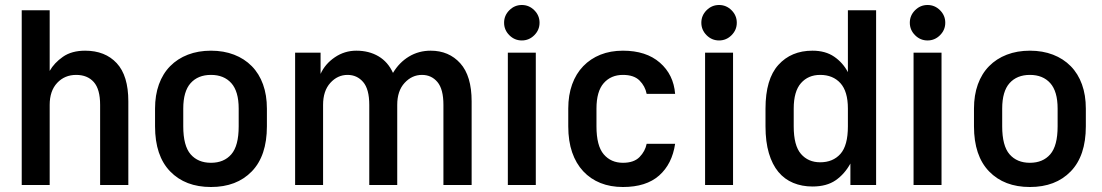

<svg xmlns="http://www.w3.org/2000/svg" viewBox="-20 -741 4415 769"><path d="M67 -700H179V-457Q197 -489 232 -513.5Q267 -538 321 -538Q401 -538 447.5 -488Q494 -438 494 -335V0H381V-321Q381 -384 355.5 -412.5Q330 -441 285 -441Q239 -441 209 -409Q179 -377 179 -321V0H67Z M825 8Q722 8 661.5 -54.5Q601 -117 601 -235V-306Q601 -360 616.5 -403Q632 -446 661.5 -476Q691 -506 732.5 -522Q774 -538 825 -538Q876 -538 917.5 -522Q959 -506 988.5 -476Q1018 -446 1033.5 -403Q1049 -360 1049 -306V-235Q1049 -117 988.5 -54.5Q928 8 825 8ZM825 -89Q877 -89 906.5 -123Q936 -157 936 -235V-306Q936 -375 906.5 -408Q877 -441 825 -441Q773 -441 743.5 -408Q714 -375 714 -306V-235Q714 -157 743.5 -123Q773 -89 825 -89Z M1162 -530H1264V-445Q1282 -485 1321 -511.5Q1360 -538 1407 -538Q1458 -538 1496 -515.5Q1534 -493 1554 -449Q1579 -491 1618 -514.5Q1657 -538 1705 -538Q1778 -538 1823.5 -487.5Q1869 -437 1869 -335V0H1756V-321Q1756 -384 1732 -412.5Q1708 -441 1670 -441Q1630 -441 1600.5 -409Q1571 -377 1571 -321V0H1459V-321Q1459 -384 1434.5 -412.5Q1410 -441 1372 -441Q1332 -441 1303 -409Q1274 -377 1274 -321V0H1162Z M2014 -530H2126V0H2014ZM2070 -579Q2041 -579 2020 -600Q1999 -621 1999 -650Q1999 -679 2020 -700Q2041 -721 2070 -721Q2099 -721 2120 -700Q2141 -679 2141 -650Q2141 -621 2120 -600Q2099 -579 2070 -579Z M2475 8Q2425 8 2385 -8Q2345 -24 2316 -55Q2287 -86 2271.5 -131Q2256 -176 2256 -235V-306Q2256 -360 2271.5 -403Q2287 -446 2316 -476Q2345 -506 2385 -522Q2425 -538 2475 -538Q2568 -538 2623 -490Q2678 -442 2684 -365H2570Q2564 -396 2541.5 -418.5Q2519 -441 2475 -441Q2427 -441 2398 -408Q2369 -375 2369 -306V-235Q2369 -157 2398 -123Q2427 -89 2475 -89Q2519 -89 2541.5 -112Q2564 -135 2570 -165H2684Q2672 -84 2620 -38Q2568 8 2475 8Z M2804 -530H2916V0H2804ZM2860 -579Q2831 -579 2810 -600Q2789 -621 2789 -650Q2789 -679 2810 -700Q2831 -721 2860 -721Q2889 -721 2910 -700Q2931 -679 2931 -650Q2931 -621 2910 -600Q2889 -579 2860 -579Z M3234 6Q3192 6 3157 -8.5Q3122 -23 3097.5 -52.5Q3073 -82 3059.5 -127.5Q3046 -173 3046 -235V-306Q3046 -424 3097.5 -481Q3149 -538 3234 -538Q3286 -538 3321 -514Q3356 -490 3376 -452V-700H3489V0H3386V-86Q3363 -44 3327 -19Q3291 6 3234 6ZM3265 -91Q3316 -91 3346 -124.5Q3376 -158 3376 -235V-306Q3376 -375 3346 -408Q3316 -441 3265 -441Q3217 -441 3188 -408Q3159 -375 3159 -306V-235Q3159 -158 3188 -124.5Q3217 -91 3265 -91Z M3639 -530H3751V0H3639ZM3695 -579Q3666 -579 3645 -600Q3624 -621 3624 -650Q3624 -679 3645 -700Q3666 -721 3695 -721Q3724 -721 3745 -700Q3766 -679 3766 -650Q3766 -621 3745 -600Q3724 -579 3695 -579Z M4105 8Q4002 8 3941.5 -54.5Q3881 -117 3881 -235V-306Q3881 -360 3896.5 -403Q3912 -446 3941.5 -476Q3971 -506 4012.5 -522Q4054 -538 4105 -538Q4156 -538 4197.5 -522Q4239 -506 4268.5 -476Q4298 -446 4313.5 -403Q4329 -360 4329 -306V-235Q4329 -117 4268.5 -54.5Q4208 8 4105 8ZM4105 -89Q4157 -89 4186.5 -123Q4216 -157 4216 -235V-306Q4216 -375 4186.5 -408Q4157 -441 4105 -441Q4053 -441 4023.5 -408Q3994 -375 3994 -306V-235Q3994 -157 4023.5 -123Q4053 -89 4105 -89Z"/></svg>

Font: Golos UI Medium
Style: Regular
Weight: 500
Designer: A.Korolkova, Vitaly Kuzmin
Foundry: ParaType Ltd
Version: Version 2.000